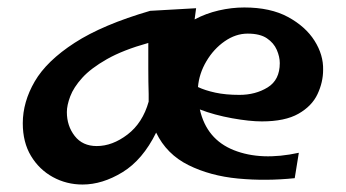

<svg xmlns="http://www.w3.org/2000/svg" viewBox="-20 -475 925 514"><path d="M201 19Q158 19 121.5 -1Q85 -21 63 -57.5Q41 -94 41 -145Q41 -202 73 -257Q105 -312 180 -360.5Q255 -409 382 -446L505 -453Q503 -438 501 -423Q531 -439 565.5 -447Q600 -455 634 -455Q704 -455 751 -429.5Q798 -404 822 -366Q846 -328 845 -288Q845 -255 830 -223Q815 -191 779 -170.5Q743 -150 681 -150Q648 -150 601 -158.5Q554 -167 515 -182Q533 -102 606 -73Q679 -44 780 -66L769 2Q692 10 617.5 3Q543 -4 484.5 -33Q426 -62 398 -120Q362 -47 308 -14Q254 19 201 19ZM643 -385Q611 -385 581.5 -364.5Q552 -344 532.5 -311Q513 -278 510 -242Q529 -233 556.5 -227Q584 -221 621 -221Q664 -221 696.5 -241Q729 -261 729 -306Q729 -323 721 -341.5Q713 -360 694.5 -372.5Q676 -385 643 -385ZM159 -175Q159 -138 180 -111Q201 -84 239 -84Q281 -84 321.5 -115Q362 -146 378 -203Q378 -211 378 -219Q378 -222 378 -223Q377 -255 377 -291.5Q377 -328 377 -360Q309 -341 266 -316.5Q223 -292 200 -266.5Q177 -241 168 -217Q159 -193 159 -175Z"/></svg>

Font: Marhey
Style: Regular
Weight: 400
Designer: Nur Syamsi & Bustanul Arifin
Foundry: Namelatype
Version: Version 1.000; ttfautohint (v1.8.4.7-5d5b)